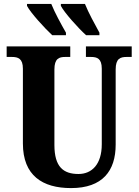

<svg xmlns="http://www.w3.org/2000/svg" viewBox="-20 -951 708 981"><path d="M420 -771H488V-784C464 -828 432 -886 414 -931H291V-921C309 -886 380 -807 420 -771ZM247 -771H317V-784C292 -828 260 -886 242 -931H118V-921C136 -886 208 -807 247 -771ZM343 10C504 10 571 -78 571 -212V-596C571 -652 595 -660 627 -660H653V-714H419V-660H445C476 -660 500 -652 500 -600V-214C500 -111 449 -62 381 -62C304 -62 258 -98 258 -210V-596C258 -652 282 -660 313 -660H339V-714H14V-660H41C72 -660 97 -652 97 -600V-218C97 -54 197 10 343 10Z"/></svg>

Font: Noto Serif Condensed ExtraBold
Style: Regular
Weight: 800
Width: 3
Designer: Monotype Design Team
Foundry: Monotype Imaging Inc.
Version: Version 2.013